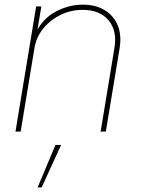

<svg xmlns="http://www.w3.org/2000/svg" viewBox="-20 -569 614 830"><path d="M128.9 -360.8 69.3 0H46.9L136.2 -541H158.7L139.2 -423.8H133.3Q161.6 -486.3 218.8 -517.6Q275.9 -548.8 337.9 -548.8Q394 -548.8 432.9 -524.9Q471.7 -501 489 -459Q506.3 -417 497.1 -360.8L437.5 0H415L474.6 -361.3Q487.3 -435.5 449.5 -481Q411.6 -526.4 337.9 -526.4Q286.6 -526.4 242.2 -504.9Q197.8 -483.4 167.2 -446Q136.7 -408.7 128.9 -360.8ZM142.6 241.2 219.7 57.6H244.1L160.2 241.2Z"/></svg>

Font: Inter 17pt Thin
Style: Italic
Weight: 250
Italic angle: -9.3988°
Version: Version 4.001;git-66647c0bb